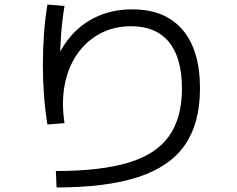

<svg xmlns="http://www.w3.org/2000/svg" viewBox="-20 -780 1040 842"><path d="M225 -30Q422 -30 544 -67Q666 -104 722 -184Q778 -264 778 -392Q778 -526 721 -595.5Q664 -665 556 -665Q479 -665 418.5 -632.5Q358 -600 318 -542Q278 -484 263.5 -406.5Q249 -329 263 -240L188 -234Q168 -356 168 -497Q168 -638 188 -760L263 -754Q243 -635 243 -496Q243 -461 244.5 -424.5Q246 -388 249 -353L199 -429Q220 -525 269.5 -594.5Q319 -664 393 -701.5Q467 -739 559 -739Q704 -739 780.5 -649.5Q857 -560 857 -392Q857 -240 791 -144.5Q725 -49 586 -3.5Q447 42 228 42Z"/></svg>

Font: M PLUS 2 Thin
Style: Regular
Weight: 400
Version: Version 1.001